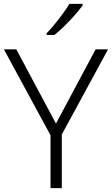

<svg xmlns="http://www.w3.org/2000/svg" viewBox="-20 -968 576 988"><path d="M268 -332 472 -714H536L298 -276V0H240V-272L0 -714H64ZM405 -940Q390 -919 365.5 -891Q341 -863 313 -835.5Q285 -808 260 -788H220V-797Q239 -816 261 -843Q283 -870 303.5 -898Q324 -926 337 -948H405Z"/></svg>

Font: Noto Sans Gurmukhi UI Light
Style: Regular
Weight: 300
Designer: Jelle Bosma - Monotype Design Team
Foundry: Monotype Imaging Inc.
Version: Version 2.004; ttfautohint (v1.8.4.7-5d5b)